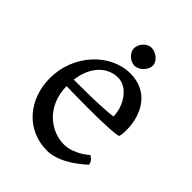

<svg xmlns="http://www.w3.org/2000/svg" viewBox="-197 -771 894 894"><g transform="rotate(45 250.0 -324.0)"><path d="M39.1 -231.4C39.1 -92.3 130.9 17.6 269 17.6C359.9 17.6 453.1 -74.7 453.1 -74.7C450.7 -101.1 425.3 -110.8 425.3 -110.8C425.3 -110.8 370.1 -58.6 302.7 -58.6C218.3 -58.6 121.6 -127.4 120.6 -259.8C120.6 -259.8 180.2 -257.8 257.8 -257.8C385.3 -257.8 455.1 -263.2 458.5 -270C458.5 -270 462.9 -281.7 462.9 -311.5C462.9 -417 406.7 -511.7 289.6 -511.7C157.7 -511.7 39.1 -386.2 39.1 -231.4ZM123 -304.7C135.7 -405.8 196.3 -457.5 262.2 -457.5C329.1 -457.5 375 -378.4 375 -314C342.3 -309.6 274.4 -304.7 161.1 -304.7ZM217.8 -606.4C217.8 -576.7 249.5 -550.3 275.9 -550.3C309.1 -550.3 337.4 -583.5 337.4 -610.8C337.4 -640.6 302.7 -666 274.9 -666C243.2 -666 217.8 -634.3 217.8 -606.4Z"/></g></svg>

Font: Trykker
Style: Regular
Weight: 400
Designer: Magnus Gaarde
Foundry: Magnus Gaarde
Version: Version 1.001